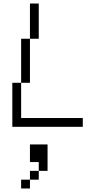

<svg xmlns="http://www.w3.org/2000/svg" viewBox="-20 -720 540 1090"><path d="M50 0H450V-50H100V-250H50ZM100 350H150V300H100ZM100 -250H150V-500H100ZM150 300H200V250H150ZM150 200H200V250H250V100H150ZM150 -500H200V-700H150Z"/></svg>

Font: LS-VG5000 Light Shifted
Style: Regular
Weight: 400
Designer: Justin Bihan, 2021
Foundry: Justin Bihan, 2021
Version: Version 1.000;Glyphs 3.1.2 (3151)